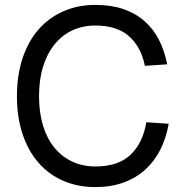

<svg xmlns="http://www.w3.org/2000/svg" viewBox="-20 -746 741 782"><path d="M368 16Q297 16 238 -9.5Q179 -35 137 -83Q95 -131 72 -199.5Q49 -268 49 -354Q49 -440 72 -509Q95 -578 137 -626Q179 -674 238 -700Q297 -726 368 -726Q433 -726 482.5 -709Q532 -692 568 -660.5Q604 -629 627 -584.5Q650 -540 661 -484L570 -478Q555 -554 506 -598Q457 -642 368 -642Q317 -642 275 -622.5Q233 -603 202.5 -565.5Q172 -528 155.5 -475Q139 -422 139 -354Q139 -287 155.5 -233.5Q172 -180 202.5 -143.5Q233 -107 275 -87.5Q317 -68 368 -68Q462 -68 512 -116Q562 -164 576 -248L667 -242Q657 -184 633 -136.5Q609 -89 571.5 -55Q534 -21 483 -2.5Q432 16 368 16Z"/></svg>

Font: Geist
Style: Regular
Weight: 400
Designer: Basement.studio, Andrés Briganti, Mateo Zaragoza
Foundry: Basement.studio, Vercel, Andrés Briganti, Guido Ferreyra, Mateo Zaragoza
Version: Version 1.401